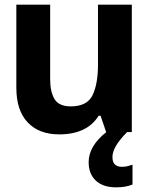

<svg xmlns="http://www.w3.org/2000/svg" viewBox="-20 -566 640 823"><path d="M548 225V140Q540 143 528 146Q516 149 502 149Q462 149 462 107Q462 63 525 0H545V-546H400V-289Q400 -207 377 -158.5Q354 -110 283 -110Q233 -110 214 -141Q195 -172 195 -227V-546H50V-190Q50 -93 98.5 -41.5Q147 10 234 10Q353 10 403 -70H411L435 0H436Q360 60 360 129Q360 179 390.5 208Q421 237 478 237Q519 237 548 225Z"/></svg>

Font: Noto Sans Mono UI
Style: Bold
Weight: 700
Designer: Monotype Design team
Foundry: Monotype Imaging Inc.
Version: 1.000